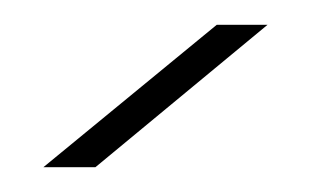

<svg xmlns="http://www.w3.org/2000/svg" viewBox="-20 -664 251 155"><path d="M155 -644H196L57 -529H15Z"/></svg>

Font: Poiret One
Style: Regular
Weight: 400
Designer: Denis Masharov (denis.masharov@gmail.com), Cyreal (Charset Expansion)
Foundry: Denis Masharov
Version: Version 1.101